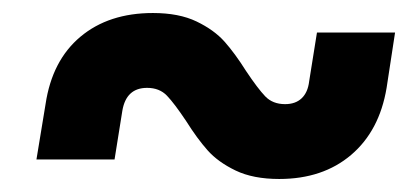

<svg xmlns="http://www.w3.org/2000/svg" viewBox="-20 -500 640 295"><path d="M266 -314Q248 -341 236.5 -353Q225 -365 206 -365Q174 -365 168 -330L156 -255H36L50 -340Q60 -407 103.5 -443.5Q147 -480 215 -480Q255 -480 282 -467Q309 -454 325 -436Q341 -418 358 -391Q376 -364 387.5 -352Q399 -340 418 -340Q434 -340 443.5 -349Q453 -358 455 -375L467 -450H587L574 -365Q563 -299 519.5 -262Q476 -225 409 -225Q369 -225 342 -238Q315 -251 299 -269Q283 -287 266 -314Z"/></svg>

Font: JetBrains Mono Extra Bold
Style: Italic
Weight: 800
Italic angle: -9°
Monospace: yes
Designer: Philipp Nurullin, Konstantin Bulenkov
Foundry: JetBrains
Version: 2.002